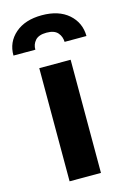

<svg xmlns="http://www.w3.org/2000/svg" viewBox="-160 -838 591 894"><g transform="rotate(-15 136.0 -390.5)"><path d="M60.4 0V-545.5H211.6V0ZM6.7 -739.3Q54.3 -780.5 135.3 -780.5Q216.3 -780.5 263.5 -739.3Q310.7 -697.8 311.4 -633.2H206Q205.6 -645.6 201.7 -656.6Q197.8 -667.6 189.6 -677.2Q173.3 -696.4 135.3 -696.4Q97.3 -696.4 80.6 -677.2Q64.3 -658.4 65 -633.2H-40.5Q-41.2 -697.8 6.7 -739.3Z"/></g></svg>

Font: Inter P
Style: Bold
Weight: 700
Designer: Rasmus Andersson
Foundry: rsms
Version: Version 3.018;git-588b23468